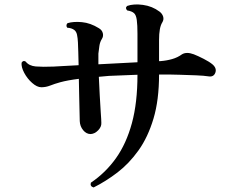

<svg xmlns="http://www.w3.org/2000/svg" viewBox="-20 -782 1040 845"><path d="M392 43Q375 38 380 22Q445 -22 490.5 -86Q536 -150 560.5 -240Q585 -330 585 -453Q566 -452 546.5 -451.5Q527 -451 509 -450Q457 -449 415 -444Q417 -404 419 -361.5Q421 -319 423.5 -286Q426 -253 426 -241Q427 -224 412 -208.5Q397 -193 379 -192Q360 -192 346 -209Q332 -226 331 -249Q331 -263 330 -292.5Q329 -322 328.5 -359.5Q328 -397 327 -435Q278 -429 245 -420Q220 -413 201 -405.5Q182 -398 162 -398Q143 -398 121.5 -417Q100 -436 86.5 -461.5Q73 -487 75 -506Q82 -518 93 -511Q108 -492 137.5 -489.5Q167 -487 216 -489Q232 -490 260.5 -491.5Q289 -493 326 -495Q325 -527 324.5 -553.5Q324 -580 323 -595Q322 -615 319 -629Q316 -643 307 -650Q295 -659 276 -660Q272 -665 272.5 -670.5Q273 -676 277 -680Q303 -688 340.5 -684.5Q378 -681 415 -658Q429 -650 432.5 -636Q436 -622 428 -610Q420 -597 417.5 -580.5Q415 -564 413 -546V-499L585 -508V-634Q585 -672 582 -694Q579 -716 570 -724Q560 -733 540 -736Q529 -747 540 -756Q568 -766 609 -760.5Q650 -755 682 -731Q694 -722 698 -709Q702 -696 694 -683Q680 -661 680 -606V-513H686Q713 -515 737.5 -522Q762 -529 781 -543Q801 -555 833 -543Q851 -536 876.5 -523Q902 -510 916 -498Q935 -481 927.5 -461.5Q920 -442 897 -446Q879 -449 843 -450.5Q807 -452 770 -453Q749 -454 726.5 -454Q704 -454 680 -454Q680 -342 655.5 -260Q631 -178 589.5 -120Q548 -62 497 -23Q446 16 392 43Z"/></svg>

Font: Zen Old Mincho
Style: Bold
Weight: 700
Designer: Yoshimichi Ohira
Foundry: Positype
Version: Version 1.500